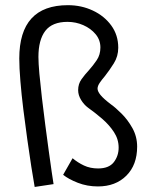

<svg xmlns="http://www.w3.org/2000/svg" viewBox="-20 -720 612 742"><path d="M114 2.5Q108.5 -28 101 -76Q93.5 -124 85.5 -181.2Q77.5 -238.5 70.2 -296.8Q63 -355 58.8 -406.5Q54.5 -458 54.5 -494Q54.5 -700 242.5 -700Q294.5 -700 338.8 -679.2Q383 -658.5 410 -621.5Q437 -584.5 437 -535.5Q437 -502.5 419.8 -475Q402.5 -447.5 385.5 -426Q373.5 -412 365.2 -399.8Q357 -387.5 357 -377.5Q357 -367 368.5 -352.8Q380 -338.5 409 -316.5Q425.5 -305 449.5 -281.2Q473.5 -257.5 491.8 -224.8Q510 -192 510 -153.5Q510 -82.5 468.2 -41Q426.5 0.5 358.5 0.5Q317 0.5 281 -13.5Q245 -27.5 224 -44.5L260.5 -108.5Q280 -92 304.2 -80.5Q328.5 -69 359 -69Q401 -69 419.8 -93.2Q438.5 -117.5 438.5 -149.5Q438.5 -182 420.2 -209.8Q402 -237.5 374.8 -261Q347.5 -284.5 320 -304Q304.5 -315.5 293.2 -334Q282 -352.5 282 -371.5Q282 -395.5 294.8 -413.5Q307.5 -431.5 323.5 -448.5Q340 -467 354 -487.8Q368 -508.5 368 -536.5Q368 -565.5 349.5 -587.8Q331 -610 302 -622.8Q273 -635.5 241 -635.5Q182 -635.5 155.2 -600.8Q128.5 -566 128.5 -500Q128.5 -476.5 132.2 -435Q136 -393.5 142 -342Q148 -290.5 155 -237.2Q162 -184 168.5 -136.2Q175 -88.5 180 -54.5Q185 -20.5 187 -8.5Z"/></svg>

Font: Grandstander Light
Style: Regular
Weight: 300
Designer: Tyler Finck
Foundry: Etcetera Type Co
Version: Version 1.200; ttfautohint (v1.8.3)